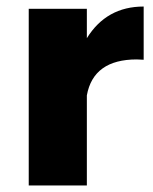

<svg xmlns="http://www.w3.org/2000/svg" viewBox="-20 -568 470 588"><path d="M246 0H68V-541H246V-451Q306 -548 420 -548V-385L399 -386Q266 -386 246 -276Z"/></svg>

Font: Argentum Novus
Style: Bold
Weight: 700
Designer: Julieta Ulanovsky (font) & Cristiano Sobral (main changes)
Foundry: Julieta Ulanovsky (font) & Cristiano Sobral (main changes)
Version: Version 3.00;November 27, 2020;FontCreator 13.0.0.2655 64-bi